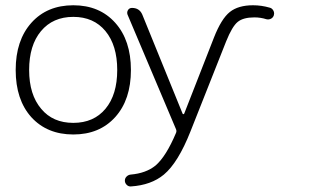

<svg xmlns="http://www.w3.org/2000/svg" viewBox="-20 -582 1204 711"><path d="M132.8 -178.7Q175.8 -127 251.5 -127Q327.1 -127 370.6 -179.2Q414.1 -231.4 414.1 -322.8Q414.1 -414.1 370.6 -466.8Q327.1 -519.5 251.5 -519.5Q175.8 -519.5 131.8 -466.8Q87.9 -414.1 87.9 -322.8Q87.9 -231.4 132.8 -178.7ZM95.7 -148.4Q38.1 -212.9 38.1 -322.8Q38.1 -432.6 96.2 -497.6Q154.3 -562.5 251.5 -562.5Q348.6 -562.5 406.7 -497.6Q464.8 -432.6 464.8 -322.8Q464.8 -212.9 406.7 -148.4Q348.6 -84 251.5 -84Q154.3 -84 95.7 -148.4ZM656.2 -161.1Q657.2 -159.2 659.2 -159.2Q661.1 -159.2 662.1 -161.1L772.5 -443.4Q799.8 -512.7 831.1 -537.6Q862.3 -562.5 917 -562.5Q948.2 -562.5 978.5 -553.7Q987.3 -551.8 992.2 -543Q995.1 -538.1 995.1 -532.2Q995.1 -529.3 994.1 -525.4Q991.2 -516.6 983.4 -512.7Q975.6 -508.8 966.8 -510.7Q945.3 -517.6 921.9 -517.6Q880.9 -517.6 860.4 -501Q839.8 -484.4 817.4 -428.7L685.5 -95.7Q639.6 20.5 586.9 64.5Q540 103.5 464.8 108.4Q463.9 108.4 462.9 108.4Q455.1 108.4 449.2 102.5Q442.4 95.7 442.4 86.9Q442.4 78.1 448.7 71.8Q455.1 65.4 463.9 64.5Q520.5 59.6 555.7 31.2Q594.7 -2 631.8 -89.8Q634.8 -96.7 631.8 -103.5L452.1 -528.3Q449.2 -537.1 454.1 -544.9Q459 -552.7 468.8 -552.7Q496.1 -552.7 506.8 -528.3Z"/></svg>

Font: Gen Jyuu Gothic P Light
Style: Regular
Weight: 200
Designer: [Source Han Sans]
Ryoko NISHIZUKA  (kana & ideographs); Paul D. Hunt (Latin, Greek & Cyrillic); Wenlong ZHANG  (bopomofo
Version: Version 1.002.20150607